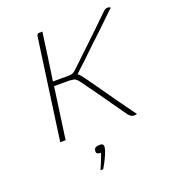

<svg xmlns="http://www.w3.org/2000/svg" viewBox="-119 -548 708 803"><g transform="rotate(-20 235.0 -146.5)"><path d="M401 1Q395 1 390 -2Q385 -5 378 -12Q374 -18 360 -37.5Q346 -57 328 -83Q310 -109 291 -135.5Q272 -162 257.5 -182Q243 -202 238 -209Q230 -220 223 -224Q216 -228 196 -229H129L97 0H73L135 -446Q136 -451 137 -454Q138 -457 140.5 -458.5Q143 -460 146 -460Q151 -460 154 -460Q157 -460 161 -460Q159 -446 155 -417Q151 -388 146.5 -354.5Q142 -321 137.5 -292Q133 -263 131 -249H198Q215 -249 223 -254Q231 -259 241 -269Q272 -299 304 -329Q336 -359 368 -390Q400 -421 432 -452Q437 -457 442 -459Q447 -461 451 -461Q456 -461 459.5 -459.5Q463 -458 464 -456Q462 -455 447.5 -441Q433 -427 414.5 -409Q396 -391 381 -377Q356 -354 331 -330Q306 -306 282.5 -283.5Q259 -261 238 -242L241 -240Q247 -236 265 -211.5Q283 -187 308 -151Q333 -115 361 -75.5Q389 -36 415 -1Q414 -1 411.5 -0.5Q409 0 406.5 0.5Q404 1 401 1ZM191 168Q197 155 202.5 141.5Q208 128 212.5 116.5Q217 105 218 100Q217 100 216 100Q215 100 214 100Q209 100 203 97Q197 94 198 84Q200 73 206.5 70Q213 67 224 67Q231 67 234.5 68.5Q238 70 239.5 74Q241 78 240 86Q238 98 230 116Q222 134 214 149Q206 164 203 168Z"/></g></svg>

Font: Genos Thin
Style: Italic
Weight: 100
Italic angle: -8°
Designer: Robert E. Leuschke
Foundry: Robert E. Leuschke
Version: Version 1.010